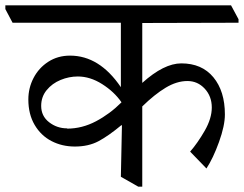

<svg xmlns="http://www.w3.org/2000/svg" viewBox="-51 -665 912 718"><path d="M481 -579V-355Q562 -428 627 -428Q704 -428 747 -376Q790 -324 790 -237Q790 -195 768 -134Q746 -73 721 -35L660 -98Q688 -130 714.5 -176Q741 -222 741 -263Q741 -305 714.5 -333.5Q688 -362 650 -362Q610 -362 568.5 -337Q527 -312 481 -267V33H466L401 -4L405 -196L403 -197Q355 -157 317.5 -137Q280 -117 229 -117Q181 -117 141.5 -137.5Q102 -158 78.5 -198Q55 -238 55 -293Q55 -336 74.5 -373.5Q94 -411 129.5 -434Q165 -457 211 -457Q321 -457 401 -339V-580H-4L-31 -631V-645H813L841 -593V-580ZM200 -184Q256 -184 308 -211.5Q360 -239 403 -282V-283Q376 -322 331 -350.5Q286 -379 240 -379Q207 -379 175.5 -366Q144 -353 123.5 -328Q103 -303 103 -269Q103 -231 132.5 -208Q162 -185 200 -185Z"/></svg>

Font: Martel
Style: Regular
Weight: 400
Designer: Dan Reynolds
Foundry: Dan Reynolds
Version: Version 1.001; ttfautohint (v1.1) -l 5 -r 5 -G 72 -x 0 -D la